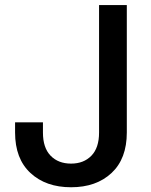

<svg xmlns="http://www.w3.org/2000/svg" viewBox="-20 -748 610 777"><path d="M267.6 9.8Q165.5 9.8 103.3 -47.9Q41 -105.5 41 -211.9V-252.9H153.8V-211.4Q153.8 -149.9 184.8 -117.9Q215.8 -85.9 267.6 -85.9Q318.8 -85.9 349.9 -117.9Q380.9 -149.9 380.9 -211.4V-727.5H493.2V-211.9Q493.2 -105.5 431.4 -47.9Q369.6 9.8 267.6 9.8Z"/></svg>

Font: V-Inter
Style: Medium-500
Weight: 500
Designer: Rasmus Andersson
Foundry: rsms
Version: Version 4.000;git-4146feb